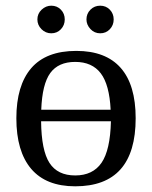

<svg xmlns="http://www.w3.org/2000/svg" viewBox="-20 -652 540 682"><path d="M461.9 -231.9Q461.9 9.8 247.1 9.8Q143.6 9.8 90.8 -52.2Q38.1 -114.3 38.1 -231.9Q38.1 -348.1 90.8 -409.7Q143.6 -471.2 251 -471.2Q355.5 -471.2 408.7 -410.9Q461.9 -350.6 461.9 -231.9ZM247.1 -28.8Q309.6 -28.8 340.6 -73.7Q371.6 -118.7 374 -221.2H126Q127 -117.7 155.8 -73.2Q184.6 -28.8 247.1 -28.8ZM247.1 -432.1Q187.5 -432.1 158.7 -392.8Q129.9 -353.5 126.5 -262.2H373Q368.7 -351.1 337.9 -391.6Q307.1 -432.1 247.1 -432.1ZM383.8 -583Q383.8 -562.5 370.1 -548.1Q356.4 -533.7 335.9 -533.7Q315.4 -533.7 301.3 -548.8Q287.1 -564 287.1 -583Q287.1 -603.5 301.3 -617.7Q315.4 -631.8 335.9 -631.8Q356.4 -631.8 370.1 -617.7Q383.8 -603.5 383.8 -583ZM210 -583Q210 -562.5 196.3 -548.1Q182.6 -533.7 162.1 -533.7Q142.1 -533.7 127.4 -548.3Q112.8 -563 112.8 -583Q112.8 -603.5 127.9 -617.7Q143.1 -631.8 162.1 -631.8Q182.6 -631.8 196.3 -617.7Q210 -603.5 210 -583Z"/></svg>

Font: Tinos
Style: Regular
Weight: 400
Designer: Steve Matteson
Foundry: Monotype Imaging Inc.
Version: Version 1.23